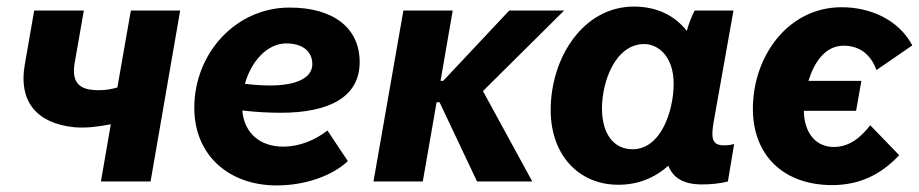

<svg xmlns="http://www.w3.org/2000/svg" viewBox="-20 -552 2796 584"><path d="M206 -165C241 -162 275 -166 317 -174L287 0H438L528 -520H378L337 -286C310 -278 284 -276 258 -279C213 -284 199 -312 207 -360L235 -520H84L55 -353C37 -247 88 -177 206 -165Z M822 12C909 12 992 -18 1038 -62L976 -155C940 -127 893 -106 841 -106C773 -106 723 -145 717 -216C759 -211 798 -209 834 -209C983 -209 1074 -258 1074 -363C1074 -468 993 -529 861 -529C697 -529 571 -390 571 -224C571 -80 676 12 822 12ZM725 -297C744 -366 793 -420 851 -420C897 -420 930 -398 930 -357C930 -314 880 -292 801 -292C776 -292 750 -294 725 -297Z M1116 0H1266L1308 -241H1317L1431 0H1599L1449 -275L1696 -520H1529L1328 -306H1320L1357 -520H1207Z M2115 9C2143 9 2171 6 2194 0L2213 -114C2203 -111 2193 -110 2182 -110C2148 -110 2141 -128 2151 -183L2211 -520H2093C2084 -503 2075 -480 2069 -458C2033 -504 1979 -532 1908 -532C1755 -532 1655 -378 1655 -217C1655 -82 1739 10 1861 10C1922 10 1973 -12 2013 -48C2027 -11 2059 9 2115 9ZM1940 -418C1978 -418 2029 -385 2029 -297C2029 -216 1991 -98 1904 -98C1846 -98 1811 -146 1811 -222C1811 -303 1851 -418 1940 -418Z M2511 11C2593 11 2659 -20 2715 -80L2627 -171C2598 -134 2564 -105 2516 -105C2461 -105 2426 -148 2425 -215H2584L2600 -306H2439C2456 -361 2489 -413 2546 -413C2596 -413 2629 -385 2646 -339L2755 -414C2712 -494 2625 -530 2540 -530C2377 -530 2270 -381 2270 -221C2270 -79 2364 11 2511 11Z"/></svg>

Font: Fixel Text 20240404
Style: Bold Italic
Weight: 700
Width: 4
Italic angle: -10°
Designer: AlfaBravo + MacPaw
Foundry: Kyrylo Tkachov, Marchela Mozhyna, Serhii Makarenko, Maria Weinstein, Zakhar Kryvoshyya
Version: Version 1.211;Glyphs 3.2 (3225)